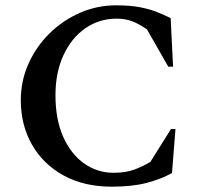

<svg xmlns="http://www.w3.org/2000/svg" viewBox="-20 -690 757 720"><path d="M399 10Q295 10 218.5 -32Q142 -74 100 -147.5Q58 -221 58 -314Q58 -387 87 -451.5Q116 -516 166 -565Q216 -614 280 -642Q344 -670 415 -670Q466 -670 501.5 -663.5Q537 -657 564.5 -646.5Q592 -636 620 -622L629 -440H611L531 -580Q500 -601 475 -610.5Q450 -620 417 -620Q352 -620 300 -584Q248 -548 218 -483Q188 -418 188 -333Q188 -242 217 -177Q246 -112 295.5 -77Q345 -42 406 -42Q451 -42 483.5 -54Q516 -66 544 -83L621 -206H638L625 -41Q583 -18 529.5 -4Q476 10 399 10Z"/></svg>

Font: Spectral SC SemiBold
Style: Regular
Weight: 600
Designer: Jean-Baptiste Levee
Foundry: Production Type
Version: Version 2.001